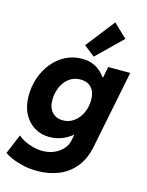

<svg xmlns="http://www.w3.org/2000/svg" viewBox="-158 -893 915 1195"><g transform="rotate(15 300.0 -295.5)"><path d="M201.7 213.9Q153.8 213.9 112.5 204.8Q71.3 195.8 39.3 182.1Q7.3 168.5 -11.7 154.8L41 28.3Q57.6 43 83 55.9Q108.4 68.8 138.9 76.9Q169.4 85 200.2 85Q238.8 85 272.5 71.3Q306.2 57.6 329.6 32.2Q353 6.8 359.9 -28.3L366.7 -64H351.6L381.3 -111.3L441.4 -408.7L414.6 -455.6H447.8L461.4 -525.4H603.5L502.4 -22.5Q485.8 59.6 442.6 111.8Q399.4 164.1 337.2 189Q274.9 213.9 201.7 213.9ZM219.2 -9.8Q165.5 -9.8 122.6 -35.9Q79.6 -62 54.4 -110.4Q29.3 -158.7 29.3 -225.1Q29.3 -286.1 48.3 -341.3Q67.4 -396.5 102.3 -439.7Q137.2 -482.9 185.8 -508.1Q234.4 -533.2 293 -533.2Q351.1 -533.2 393.6 -504.6Q436 -476.1 459.5 -426.8Q482.9 -377.4 482.9 -315.4Q482.9 -256.8 462.6 -202.1Q442.4 -147.5 406.5 -104Q370.6 -60.5 322.8 -35.2Q274.9 -9.8 219.2 -9.8ZM274.4 -131.8Q306.2 -131.8 331.5 -146.2Q356.9 -160.6 375 -184.3Q393.1 -208 402.6 -238.3Q412.1 -268.6 412.1 -300.8Q412.1 -349.1 387.2 -377.4Q362.3 -405.8 315.4 -405.8Q283.2 -405.8 258.1 -392.1Q232.9 -378.4 215.1 -354.5Q197.3 -330.6 188 -300.3Q178.7 -270 178.7 -237.3Q178.7 -187.5 204.6 -159.7Q230.5 -131.8 274.4 -131.8ZM357.4 -564.5 287.6 -619.6 432.1 -805.2 519.5 -722.2Z"/></g></svg>

Font: Reddit Sans ExtraBold
Style: Italic
Weight: 800
Italic angle: -11.25°
Designer: Stephen Hutchings
Version: Version 1.013